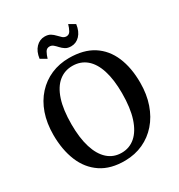

<svg xmlns="http://www.w3.org/2000/svg" viewBox="-220 -1096 1164 1251"><g transform="rotate(-30 362.5 -470.5)"><path d="M356.5 11Q247 12.5 175 -35.8Q103 -84 67.8 -170Q32.5 -256 32.5 -368Q32.5 -456 57.2 -526.8Q82 -597.5 127.8 -647.8Q173.5 -698 235.2 -724.8Q297 -751.5 370.5 -751.5Q479.5 -751.5 550.8 -705.8Q622 -660 657.5 -576.5Q693 -493 693 -380.5Q693 -293 668.2 -221.5Q643.5 -150 598.2 -98.2Q553 -46.5 491.5 -18.2Q430 10 356.5 11ZM361 -44.5Q420 -44.5 463.8 -82.5Q507.5 -120.5 531.8 -195.2Q556 -270 556 -380.5Q556 -482.5 533.5 -553Q511 -623.5 467.8 -659.8Q424.5 -696 363.5 -696Q304.5 -696 260.8 -660Q217 -624 193 -551.5Q169 -479 169 -368.5Q169 -266.5 191.5 -194Q214 -121.5 257 -83Q300 -44.5 361 -44.5ZM422.5 -810Q396.5 -810 379.8 -820.8Q363 -831.5 350.8 -845.2Q338.5 -859 326.2 -869.5Q314 -880 298 -880Q276.5 -880 266 -861Q255.5 -842 248 -816.5L202.5 -842.5Q209.5 -894.5 237.2 -923.2Q265 -952 303 -952Q329 -952 345.8 -941.5Q362.5 -931 375.2 -917Q388 -903 400 -892.5Q412 -882 428 -881.5Q448.5 -881.5 459.2 -900.8Q470 -920 477 -945.5L522.5 -919.5Q515.5 -867.5 488 -838.8Q460.5 -810 422.5 -810Z"/></g></svg>

Font: Merriweather SemiBold
Style: Regular
Weight: 600
Version: Version 2.100